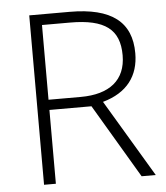

<svg xmlns="http://www.w3.org/2000/svg" viewBox="-52 -760 697 806"><g transform="rotate(-5 297.0 -357.0)"><path d="M328.1 -311 512.2 0H571.8L377.9 -325.2C481 -354 530.8 -421.4 530.8 -517.1C530.8 -648.4 448.2 -713.9 271 -713.9H101.1V0H150.9V-311ZM150.9 -668.9H269C416 -668.9 477.1 -622.1 477.1 -513.2C477.1 -408.2 407.7 -354 287.1 -354H150.9Z"/></g></svg>

Font: Open Sans 300
Style: Regular
Weight: 300
Foundry: Ascender Corporation
Version: Version 1.100;PS 001.100;hotconv 1.0.88;makeotf.lib2.5.64775